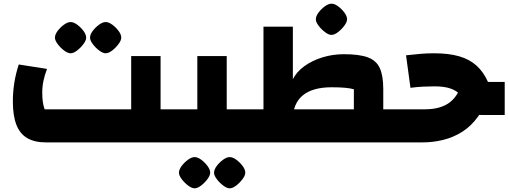

<svg xmlns="http://www.w3.org/2000/svg" viewBox="-20 -775 2767 1045"><path d="M854 0V-180H924V0ZM229 0Q168 0 128 -23.5Q88 -47 69 -96.5Q50 -146 50 -223Q50 -275 58 -325Q66 -375 82 -424L236 -400Q223 -366 216.5 -335Q210 -304 210 -272Q210 -243 213 -221Q216 -199 223 -180H694V-470H854V0ZM924 0V-180Q933 -180 938.5 -155Q944 -130 944 -90Q944 -48 938.5 -24Q933 0 924 0ZM364 -485Q349 -485 329 -500Q309 -515 294 -535Q279 -555 279 -570Q279 -587 293.5 -606.5Q308 -626 328 -640.5Q348 -655 364 -655Q381 -655 400.5 -640.5Q420 -626 434.5 -606.5Q449 -587 449 -570Q449 -555 434 -535Q419 -515 399.5 -500Q380 -485 364 -485ZM555 -485Q540 -485 520 -500Q500 -515 485 -535Q470 -555 470 -570Q470 -587 484.5 -606.5Q499 -626 519 -640.5Q539 -655 555 -655Q572 -655 591.5 -640.5Q611 -626 625.5 -606.5Q640 -587 640 -570Q640 -555 625 -535Q610 -515 590.5 -500Q571 -485 555 -485Z M1214 0V-180H1284V0ZM924 0V-180H1135L1054 -99V-470H1214V0ZM924 0Q915 0 909.5 -24Q904 -48 904 -90Q904 -130 909.5 -155Q915 -180 924 -180ZM1284 0V-180Q1293 -180 1298.5 -155Q1304 -130 1304 -90Q1304 -48 1298.5 -24Q1293 0 1284 0ZM1039 250Q1024 250 1004 235Q984 220 969 200Q954 180 954 165Q954 148 968.5 128.5Q983 109 1003 94.5Q1023 80 1039 80Q1056 80 1075.5 94.5Q1095 109 1109.5 128.5Q1124 148 1124 165Q1124 180 1109 200Q1094 220 1074.5 235Q1055 250 1039 250ZM1230 250Q1215 250 1195 235Q1175 220 1160 200Q1145 180 1145 165Q1145 148 1159.5 128.5Q1174 109 1194 94.5Q1214 80 1230 80Q1247 80 1266.5 94.5Q1286 109 1300.5 128.5Q1315 148 1315 165Q1315 180 1300 200Q1285 220 1265.5 235Q1246 250 1230 250Z M2066 0V-180H2136V0ZM1906 0V-289Q1871 -300 1785 -300Q1681 -300 1627.5 -255.5Q1574 -211 1574 -124H1414V-630H1574V-344Q1594 -384 1636 -414.5Q1678 -445 1734 -462.5Q1790 -480 1852 -480Q1935 -480 1981.5 -463Q2028 -446 2047 -404.5Q2066 -363 2066 -290V0ZM1284 0V-180H1906V0ZM1284 0Q1275 0 1269.5 -24Q1264 -48 1264 -90Q1264 -130 1269.5 -155Q1275 -180 1284 -180ZM2136 0V-180Q2145 -180 2150.5 -155Q2156 -130 2156 -90Q2156 -48 2150.5 -24Q2145 0 2136 0ZM1784 -585Q1769 -585 1749 -600Q1729 -615 1714 -635Q1699 -655 1699 -670Q1699 -687 1713.5 -706.5Q1728 -726 1748 -740.5Q1768 -755 1784 -755Q1801 -755 1820.5 -740.5Q1840 -726 1854.5 -706.5Q1869 -687 1869 -670Q1869 -655 1854 -635Q1839 -615 1819.5 -600Q1800 -585 1784 -585Z M2602 -149Q2569 -149 2549 -162.5Q2529 -176 2518 -205Q2506 -238 2484.5 -260.5Q2463 -283 2429.5 -294Q2396 -305 2345 -305Q2317 -305 2284 -303.5Q2251 -302 2214 -297L2190 -474Q2232 -479 2269.5 -482Q2307 -485 2341 -485Q2423 -485 2479.5 -468.5Q2536 -452 2574 -417.5Q2612 -383 2636 -329H2727V-149ZM2136 0V-180H2290Q2338 -180 2372.5 -190.5Q2407 -201 2430 -219.5Q2453 -238 2468 -263Q2483 -288 2492 -318L2641 -270Q2619 -192 2581.5 -140Q2544 -88 2495.5 -57.5Q2447 -27 2392 -13.5Q2337 0 2279 0ZM2136 0Q2127 0 2121.5 -24Q2116 -48 2116 -90Q2116 -130 2121.5 -155Q2127 -180 2136 -180Z"/></svg>

Font: Changa ExtraBold
Style: Regular
Weight: 800
Designer: Eduardo Rodriguez Tunni
Foundry: Eduardo Rodriguez Tunni
Version: Version 3.002; ttfautohint (v1.8.2)